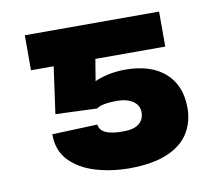

<svg xmlns="http://www.w3.org/2000/svg" viewBox="-65 -605 794 691"><g transform="rotate(-10 332.5 -259.5)"><path d="M277.8 -223.6 126 -229.5 149.9 -400.4H66.9V-528.3H557.6V-400.4H302.2L289.1 -321.3Q306.2 -329.6 334.7 -336.4Q363.3 -343.3 400.4 -343.8Q494.1 -343.8 546.1 -297.9Q598.1 -252 598.1 -169.4Q598.1 -118.2 573.2 -77.9Q548.3 -37.6 494.6 -14.6Q440.9 8.3 354.5 8.8Q288.6 8.3 231 -9Q173.3 -26.4 137.7 -63.7Q102.1 -101.1 102.5 -160.2L268.1 -166.5Q271 -144.5 293.7 -135Q316.4 -125.5 354.5 -126Q394 -125.5 413.3 -140.6Q432.6 -155.8 432.6 -182.6Q432.6 -208 411.1 -222.9Q389.6 -237.8 351.6 -238.3Q295.9 -237.8 277.8 -223.6Z"/></g></svg>

Font: Inter Tight ExtraBold
Style: Regular
Weight: 800
Designer: Rasmus Andersson
Foundry: rsms
Version: Version 3.004; ttfautohint (v1.8.4.7-5d5b)